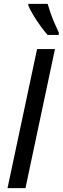

<svg xmlns="http://www.w3.org/2000/svg" viewBox="-20 -966 322 986"><path d="M18.6 0 170.4 -713.9H262.2L110.8 0ZM224.1 -786.6Q208 -805.2 188.2 -832.3Q168.5 -859.4 151.4 -887.7Q134.3 -916 125.5 -937V-946.3H224.6Q231.4 -922.9 240.2 -897.7Q249 -872.6 259.8 -847.7Q270.5 -822.8 282.2 -797.9L281.7 -786.6Z"/></svg>

Font: Open Sans SemiCondensed Medium
Style: Italic
Weight: 500
Width: 4
Italic angle: -12°
Designer: Monotype Design Team
Foundry: Monotype Imaging Inc.
Version: Version 3.000